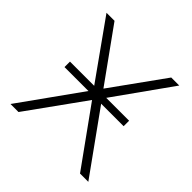

<svg xmlns="http://www.w3.org/2000/svg" viewBox="-180 -857 1015 1015"><g transform="rotate(45 327.5 -350.0)"><path d="M620 0 376 -340H544V-381H373L600 -700H540L328 -405L116 -700H56L283 -381H102V-340H281L38 0H98L328 -320L558 0Z"/></g></svg>

Font: Montserrat Custom ExtraLight
Style: Regular
Weight: 300
Designer: Julieta Ulanovsky
Foundry: Julieta Ulanovsky
Version: Version 7.200